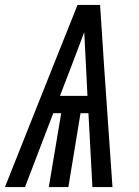

<svg xmlns="http://www.w3.org/2000/svg" viewBox="-43 -755 563 775"><path d="M-23 0 172 -490 270 -735H361L377 -490L411 0H330L314 -298H282L233 0H154L204 -298H172L58 0ZM199 -368H310L304 -490Q302 -524 300.5 -557.5Q299 -591 297 -625Q284 -591 271.5 -557.5Q259 -524 246 -490Z"/></svg>

Font: Iosevka SS04 Oblique
Style: Regular
Weight: 400
Italic angle: -9°
Monospace: yes
Designer: Belleve Invis
Foundry: Belleve Invis
Version: Version 19.0.0; ttfautohint (v1.8.4)